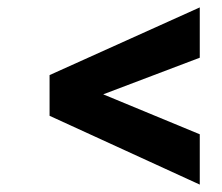

<svg xmlns="http://www.w3.org/2000/svg" viewBox="-20 -509 600 519"><path d="M520 -489C520 -489 114 -306 114 -306C114 -306 114 -196 114 -196C114 -196 520 -10 520 -10C520 -10 520 -146 520 -146C520 -146 259 -254 259 -254C259 -254 520 -353 520 -353C520 -353 520 -489 520 -489Z"/></svg>

Font: My Font
Style: Bold Italic
Weight: 500
Version: Version 0.001